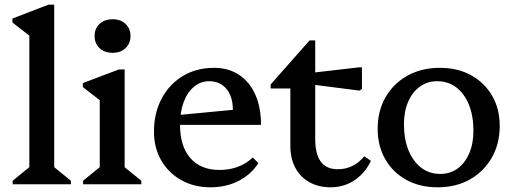

<svg xmlns="http://www.w3.org/2000/svg" viewBox="-20 -785 2191 818"><path d="M34 0V-15L121 -86L105 -58V-667L148 -600L33 -689V-706L186 -765H211V-56L196 -85L282 -15V0Z M334 0V-15L421 -86L405 -58V-390L448 -325L333 -414V-431L486 -489H511V-56L496 -85L582 -15V0ZM460 -560Q425 -560 404 -580Q383 -600 383 -632Q383 -663 404 -683Q425 -703 460 -703Q494 -703 515 -683Q536 -663 536 -632Q536 -600 515 -580Q494 -560 460 -560Z M877 13Q807 13 752.5 -17.5Q698 -48 667 -101.5Q636 -155 636 -224Q636 -304 669 -365.5Q702 -427 759.5 -461.5Q817 -496 892 -496Q953 -496 998 -466.5Q1043 -437 1067.5 -382.5Q1092 -328 1092 -253H709V-292L972 -317Q972 -374 944.5 -406.5Q917 -439 871 -439Q835 -439 806.5 -415.5Q778 -392 762.5 -350Q747 -308 747 -253Q747 -162 791 -111.5Q835 -61 915 -61Q1001 -61 1057 -114L1081 -90Q1049 -41 996 -14Q943 13 877 13Z M1389 13Q1337 13 1298 -9Q1259 -31 1238 -70.5Q1217 -110 1217 -164V-467L1260 -408H1133V-425L1299 -613H1323V-193Q1323 -129 1346.5 -96.5Q1370 -64 1419 -64Q1486 -64 1532 -119L1560 -100Q1537 -49 1491.5 -18Q1446 13 1389 13ZM1511 -399 1301 -426V-474L1508 -498H1522V-406Z M1844 13Q1769 13 1711.5 -18.5Q1654 -50 1621.5 -106.5Q1589 -163 1589 -236Q1589 -313 1623 -371.5Q1657 -430 1716.5 -463Q1776 -496 1854 -496Q1930 -496 1987 -464.5Q2044 -433 2076.5 -377.5Q2109 -322 2109 -248Q2109 -172 2075 -113Q2041 -54 1982 -20.5Q1923 13 1844 13ZM1856 -44Q1898 -44 1929.5 -67Q1961 -90 1979 -131.5Q1997 -173 1997 -228Q1997 -292 1977.5 -339.5Q1958 -387 1923.5 -413Q1889 -439 1842 -439Q1801 -439 1769 -416Q1737 -393 1719 -351.5Q1701 -310 1701 -256Q1701 -192 1720.5 -144.5Q1740 -97 1774.5 -70.5Q1809 -44 1856 -44Z"/></svg>

Font: Platypi Light
Style: Regular
Weight: 400
Version: Version 1.200